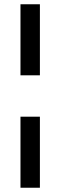

<svg xmlns="http://www.w3.org/2000/svg" viewBox="-20 -720 283 900"><path d="M167 -367H76V-700H167ZM167 160H76V-173H167Z"/></svg>

Font: Hind Vadodara Medium
Style: Regular
Weight: 500
Designer: Hitesh Malaviya
Foundry: Indian Type Foundry
Version: Version 1.001;PS 1.0;hotconv 1.0.86;makeotf.lib2.5.63406; tt